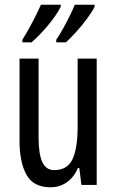

<svg xmlns="http://www.w3.org/2000/svg" viewBox="-20 -786 496 816"><path d="M391 -537V0H326L317 -72H311Q294 -32 263.5 -11Q233 10 195 10Q122 10 92.5 -43.5Q63 -97 63 -187V-537H144V-202Q144 -131 160 -97Q176 -63 210 -63Q266 -63 288 -109Q310 -155 310 -251V-537ZM382 -757Q371 -735 349.5 -706Q328 -677 303.5 -650Q279 -623 260 -606H219V-617Q234 -639 250 -668Q266 -697 279 -724Q292 -751 298 -766H382ZM238 -757Q221 -723 185.5 -680Q150 -637 114 -606H75V-617Q90 -641 105.5 -669Q121 -697 134 -723.5Q147 -750 154 -766H238Z"/></svg>

Font: Noto Sans Lao ExtraCondensed
Style: Regular
Weight: 400
Width: 2
Designer: Monotype Design Team
Foundry: Monotype Imaging Inc.
Version: Version 2.003; ttfautohint (v1.8.4.7-5d5b)